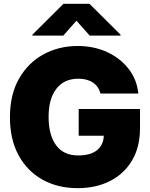

<svg xmlns="http://www.w3.org/2000/svg" viewBox="-20 -979 789 1009"><path d="M388.7 9.8Q282.7 9.8 202.4 -35.4Q122.1 -80.6 77.1 -164.1Q32.2 -247.6 32.2 -362.3Q32.2 -482.4 80.3 -566.2Q128.4 -649.9 209 -693.6Q289.6 -737.3 387.7 -737.3Q473.6 -737.3 543 -705.3Q612.3 -673.3 656 -616.9Q699.7 -560.5 707 -487.3H507.8Q498.5 -524.9 468.3 -545.2Q438 -565.4 391.6 -565.4Q317.4 -565.4 276.4 -512.7Q235.4 -460 235.4 -365.2Q235.4 -269.5 274.7 -215.8Q314 -162.1 390.6 -162.1Q456.5 -162.1 490.2 -189.9Q523.9 -217.8 525.4 -265.6H393.6V-406.2H715.8V-305.7Q715.8 -206.1 673.8 -135.5Q631.8 -64.9 557.9 -27.6Q483.9 9.8 388.7 9.8ZM451.2 -792 381.8 -870.1 312.5 -792H150.4V-796.9L313.5 -959H450.2L613.3 -796.9V-792Z"/></svg>

Font: Inter Tight Black
Style: Regular
Weight: 900
Designer: Rasmus Andersson
Foundry: rsms
Version: Version 3.004; ttfautohint (v1.8.4.7-5d5b)